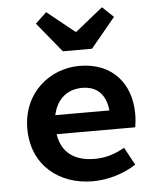

<svg xmlns="http://www.w3.org/2000/svg" viewBox="-59 -932 819 997"><g transform="rotate(-5 350.0 -434.0)"><path d="M440 -672 568 -827 510 -882 367 -767H362L219 -882L161 -827L288 -672ZM634 -315C634 -473 539 -589 366 -589C214 -589 69 -476 69 -287C69 -97 209 14 385 14C466 14 548 -12 611 -53L561 -145C509 -116 461 -101 404 -101C302 -101 233 -147 218 -246H628C630 -259 634 -287 634 -315ZM371 -474C447 -474 493 -430 502 -345H220C238 -430 295 -474 371 -474Z"/></g></svg>

Font: Kawkab Mono
Style: Bold
Weight: 700
Monospace: yes
Designer: Abdullah Arif
Foundry: Abdullah Arif
Version: Version 1.000;PS 000.500;hotconv 1.0.88;makeotf.lib2.5.64775